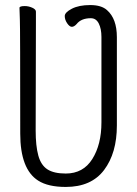

<svg xmlns="http://www.w3.org/2000/svg" viewBox="-20 -726 540 759"><path d="M442 -230Q442 -121 391.5 -54Q341 13 240 13Q170 13 131 -12Q60 -57 60 -198Q60 -618 58.5 -648Q57 -678 57 -695Q57 -702 78 -702Q93 -702 107.5 -695.5Q122 -689 122 -680Q122 -668 122 -639L121 -210Q121 -149 131.5 -111Q142 -73 167.5 -56.5Q193 -40 240 -40Q309 -40 345 -97.5Q381 -155 381 -242V-580Q381 -612 370.5 -633Q360 -654 339 -654Q301 -654 283 -631Q273 -620 264 -620Q255 -620 245.5 -634Q236 -648 236 -662.5Q236 -677 264 -691.5Q292 -706 336.5 -706Q381 -706 403 -686Q442 -652 442 -579Z"/></svg>

Font: Moon Stars Kai T HW Light
Style: Regular
Weight: 300
Designer: GuiWonder
Version: Version 1.101